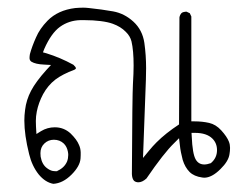

<svg xmlns="http://www.w3.org/2000/svg" viewBox="-20 -291 606 489"><path d="M500.5 127.9Q485.8 127.9 478.5 115.2Q470.2 101.1 468.3 56.2L467.8 47.4H476.6Q506.3 47.4 521 62Q532.7 73.7 532.7 91.3Q532.7 110.8 518.1 123.5L517.1 124.5Q507.3 127.9 500.5 127.9ZM125.5 145Q122.6 145 120.4 145Q118.2 145 114.7 144.5Q107.4 143.1 99.6 137.2Q86.9 127.9 83.5 107.9Q83 103 83 99.1Q83 84 93 74.5Q103 64.9 117.2 64.9Q132.3 64.9 142.6 74.7Q150.4 82.5 152.8 94.7Q153.8 99.6 153.8 103.5Q153.8 112.3 150.9 120.1Q144 136.2 126.5 144ZM352.1 -117.2Q352.1 -150.4 347.7 -181.6Q342.8 -214.8 319.8 -235.8Q296.9 -256.8 268.1 -262Q239.3 -267.1 207 -270.5Q198.2 -271.5 192.1 -271.5Q186 -271.5 181.6 -271.2Q177.2 -271 171.4 -270.5Q127.4 -265.1 101.1 -238.3Q81.1 -217.8 71.8 -195.8Q61.5 -172.9 56.2 -153.3Q55.2 -147.9 55.2 -143.1Q55.2 -137.2 60.1 -133.8Q70.8 -127.4 92.3 -126.5L109.9 -125.5L98.1 -112.8Q71.3 -83 59.1 -59.8Q46.9 -36.6 43.9 -11.2Q42 2.9 42 16.1Q42 52.7 54.2 101.6Q61.5 131.8 78.6 153.3Q95.2 173.3 115.7 177.2Q140.1 175.8 162.1 153.8Q183.6 132.3 185.1 112.8Q185.5 107.4 185.5 104.2Q185.5 101.1 185.5 96.7Q185.1 86.4 181.2 78.1Q175.8 64.5 159.7 48.8Q142.6 33.2 119.6 33.2Q100.6 33.2 84.5 43L72.8 50.3Q71.3 28.8 71.3 17.1Q71.3 5.4 73.7 -6.8Q78.1 -29.3 89.8 -51.3Q102.1 -73.7 121.1 -88.4Q139.2 -102.1 169.4 -113.3Q173.3 -115.2 173.3 -117.2Q173.3 -120.1 167 -126Q133.3 -144.5 98.1 -155.3L89.4 -157.7L92.8 -166.5Q110.4 -206.5 132.8 -222.7Q155.3 -238.8 184.1 -239.7Q189.5 -239.7 195.3 -239.7Q217.3 -239.7 236.1 -237.3Q254.9 -234.9 267.1 -230.5Q287.6 -223.1 300.3 -210Q311.5 -199.2 314.9 -185.5Q320.3 -162.6 320.3 -124Q320.3 -105 318.6 -77.6Q316.9 -50.3 315.9 152.3Q316.4 164.1 321.3 169.4Q325.7 173.3 332.5 173.3Q342.3 173.3 353 163.6Q397 99.1 423.8 73.2L436 61Q438.5 83 439.2 87.6Q439.9 92.3 440.9 97.2Q442.9 106.4 445.3 116.2Q451.2 135.3 462.9 147Q474.1 158.2 495.1 161.1Q497.6 161.6 500 161.6Q519.5 161.6 541.5 139.6Q562 119.6 564.5 101.6Q565.9 93.8 565.9 85.4Q565.9 77.1 563 69.8Q558.1 57.1 543.5 41Q529.8 25.9 512.5 22Q495.1 18.1 475.6 18.1H467.3V-249L463.4 -257.3L455.1 -261.2Q454.6 -261.2 453.1 -261.2Q451.7 -261.2 449.7 -260.7Q445.3 -260.3 442.4 -257.8Q438 -252.9 437 -246.6L436 25.9Q401.9 48.3 378.9 71.3Q368.7 81.5 359.9 92.3L344.2 111.3Q351.1 -64.9 351.6 -88.1Q352.1 -111.3 352.1 -117.2Z"/></svg>

Font: NaikaiFont
Style: Light
Weight: 300
Version: Version 1.89